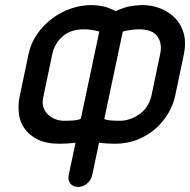

<svg xmlns="http://www.w3.org/2000/svg" viewBox="-20 -571 752 760"><path d="M438 -527Q452 -534 475.5 -541.5Q499 -549 541 -551Q582 -551 616.5 -537Q651 -523 675 -497.5Q699 -472 708 -436Q717 -400 708 -357L673 -190Q666 -157 646.5 -123.5Q627 -90 597 -63Q567 -36 526 -19Q485 -2 434 -2Q420 -2 404.5 -3Q389 -4 372 -6L345 122Q341 142 324.5 155.5Q308 169 289 169Q269 169 258.5 155.5Q248 142 252 122L279 -6Q262 -4 246 -3Q230 -2 216 -2Q163 -2 129 -19Q95 -36 76.5 -63Q58 -90 54.5 -123.5Q51 -157 58 -190L93 -357Q102 -400 127 -436Q152 -472 186 -497.5Q220 -523 260.5 -537Q301 -551 342 -551Q384 -549 404.5 -541.5Q425 -534 438 -527ZM152 -190Q146 -166 151.5 -148Q157 -130 169.5 -118Q182 -106 198.5 -99.5Q215 -93 233 -93Q254 -93 267 -94Q280 -95 287 -96.5Q294 -98 296 -99L300 -101L373 -446Q356 -451 341 -453Q326 -455 312 -455Q260 -455 228 -427Q196 -399 187 -357ZM614 -357Q623 -399 603 -427Q583 -455 531 -455Q517 -455 501 -453Q485 -451 466 -446L393 -101L394 -99Q397 -98 403 -96.5Q409 -95 422 -94Q435 -93 456 -93Q474 -93 493.5 -99.5Q513 -106 530.5 -118Q548 -130 560.5 -148Q573 -166 579 -190Z"/></svg>

Font: VDS
Style: Italic
Weight: 400
Designer: artmaker
Foundry: artmaker
Version: Version 1.000 2009 initial release